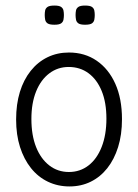

<svg xmlns="http://www.w3.org/2000/svg" viewBox="-20 -657 496 691"><path d="M230 14Q188 14 152.5 -3Q117 -20 91.5 -52Q66 -84 52 -128Q38 -172 38 -227Q38 -282 51.5 -326Q65 -370 90.5 -402Q116 -434 151 -451Q186 -468 228 -468Q285 -468 328 -438.5Q371 -409 395 -355.5Q419 -302 419 -228Q419 -172 405 -127.5Q391 -83 366 -51.5Q341 -20 306.5 -3Q272 14 230 14ZM228 -38Q268 -38 298.5 -61.5Q329 -85 346 -128.5Q363 -172 363 -230Q363 -288 346 -329.5Q329 -371 298.5 -393.5Q268 -416 227 -416Q188 -416 157.5 -393Q127 -370 110 -328Q93 -286 93 -229Q93 -170 110 -127.5Q127 -85 157.5 -61.5Q188 -38 228 -38ZM286 -568Q269 -568 262 -573Q255 -578 253.5 -586.5Q252 -595 252 -603Q252 -612 253.5 -619.5Q255 -627 262 -632Q269 -637 286 -637Q304 -637 311 -632Q318 -627 319.5 -619Q321 -611 321 -603Q321 -595 319.5 -586.5Q318 -578 311 -573Q304 -568 286 -568ZM176 -568Q158 -568 151 -573Q144 -578 142.5 -586.5Q141 -595 141 -603Q141 -612 142.5 -619.5Q144 -627 151 -632Q158 -637 176 -637Q193 -637 200 -632Q207 -627 208.5 -619Q210 -611 210 -603Q210 -595 208.5 -586.5Q207 -578 200 -573Q193 -568 176 -568Z"/></svg>

Font: Fredoka SemiCondensed Light
Style: Regular
Weight: 300
Width: 4
Designer: Ben Nathan
Foundry: Milena B. Brandão, Ben Nathan
Version: Version 2.001